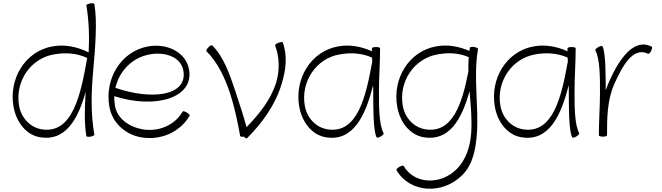

<svg xmlns="http://www.w3.org/2000/svg" viewBox="-20 -829 4054 1176"><path d="M509 -796C525 -701 528 -604 523 -508C454 -542 378 -559 302 -545C135 -516 32 -347 63 -175C79 -84 138 -2 227 12C381 37 458 -98 505 -268C498 -169 496 -69 509 4C509 9 521 10 535 8C548 5 559 0 558 -4C535 -134 539 -267 551 -398C563 -534 577 -697 558 -804C557 -809 546 -810 532 -808C518 -805 508 -800 509 -796ZM235 -37C163 -49 110 -108 97 -181C71 -328 165 -471 311 -496C380 -508 451 -504 514 -474C475 -253 426 -6 235 -37Z M1142 -121C1144 -125 1136 -133 1124 -140C1112 -147 1101 -150 1099 -146C1050 -61 950 -20 853 -37C772 -51 698 -102 684 -181C681 -201 679 -221 680 -240C928 -160 1169 -227 1138 -403C1119 -510 1003 -565 889 -545C722 -516 619 -347 650 -175C667 -78 746 -5 844 12C962 33 1082 -18 1142 -121ZM898 -496C990 -513 1088 -481 1103 -397C1131 -241 909 -214 687 -291C710 -393 789 -477 898 -496Z M1493 18C1587 -77 1667 -187 1705 -315C1731 -398 1742 -487 1712 -569C1711 -573 1699 -572 1686 -567C1673 -563 1664 -556 1665 -551C1692 -479 1694 -399 1672 -325C1639 -218 1568 -131 1490 -50C1473 -116 1444 -202 1421 -272C1387 -372 1352 -479 1280 -551C1277 -554 1266 -549 1256 -539C1247 -529 1241 -519 1244 -516C1314 -446 1356 -355 1388 -261C1416 -175 1435 -85 1451 4C1451 8 1461 10 1473 8C1480 15 1490 21 1493 18Z M2330 -13C2301 -63 2301 -180 2301 -267C2301 -356 2308 -444 2308 -533C2308 -538 2297 -541 2283 -541C2270 -541 2258 -538 2258 -533C2258 -527 2258 -521 2258 -515C2194 -544 2122 -558 2052 -545C1885 -516 1782 -347 1813 -175C1829 -84 1888 -2 1977 12C2143 39 2219 -120 2265 -307C2266 -294 2266 -280 2266 -267C2266 -171 2266 -24 2287 12C2289 16 2300 14 2312 7C2324 0 2332 -9 2330 -13ZM1985 -37C1913 -49 1860 -108 1847 -181C1821 -328 1915 -471 2061 -496C2128 -508 2198 -504 2259 -476C2259 -468 2260 -460 2260 -452C2221 -237 2170 -7 1985 -37Z M2859 -538C2857 -531 2856 -524 2855 -517C2791 -545 2721 -558 2652 -545C2485 -516 2382 -347 2413 -175C2429 -84 2488 -2 2577 12C2732 37 2809 -99 2856 -271C2863 -185 2872 -99 2866 -14C2860 68 2835 149 2777 207C2678 306 2517 300 2452 187C2449 184 2438 186 2426 193C2414 200 2406 209 2408 212C2490 354 2690 365 2812 243C2878 177 2894 81 2901 -11C2913 -184 2878 -358 2908 -529C2909 -533 2898 -539 2885 -541C2871 -543 2859 -542 2859 -538ZM2585 -37C2513 -49 2460 -108 2447 -181C2421 -328 2515 -471 2661 -496C2725 -508 2792 -505 2851 -479C2849 -450 2848 -421 2849 -392C2811 -196 2753 -10 2585 -37Z M3528 -13C3499 -63 3499 -180 3499 -267C3499 -356 3506 -444 3506 -533C3506 -538 3495 -541 3481 -541C3468 -541 3456 -538 3456 -533C3456 -527 3456 -521 3456 -515C3392 -544 3320 -558 3250 -545C3083 -516 2980 -347 3011 -175C3027 -84 3086 -2 3175 12C3341 39 3417 -120 3463 -307C3464 -294 3464 -280 3464 -267C3464 -171 3464 -24 3485 12C3487 16 3498 14 3510 7C3522 0 3530 -9 3528 -13ZM3183 -37C3111 -49 3058 -108 3045 -181C3019 -328 3113 -471 3259 -496C3326 -508 3396 -504 3457 -476C3457 -468 3458 -460 3458 -452C3419 -237 3368 -7 3183 -37Z M3698 0C3698 -107 3699 -215 3742 -313C3792 -425 3858 -546 3950 -499C3953 -497 3962 -505 3968 -517C3974 -530 3976 -541 3972 -543C3861 -600 3770 -464 3710 -327C3703 -310 3696 -294 3690 -276C3690 -362 3690 -510 3670 -546C3667 -550 3656 -547 3644 -540C3632 -533 3624 -525 3626 -521C3655 -470 3655 -354 3655 -267C3655 -178 3648 -89 3648 0C3648 4 3659 8 3673 8C3687 8 3698 4 3698 0Z"/></svg>

Font: Nupuram Thin
Style: Regular
Weight: 100
Designer: Santhosh Thottingal (santhosh.thottingal@gmail.com)
Foundry: SMC
Version: Version 1.000